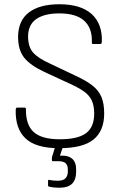

<svg xmlns="http://www.w3.org/2000/svg" viewBox="-20 -686 567 903"><path d="M258 11Q148 11 99.5 -35.5Q51 -82 54 -171Q55 -180 61 -180H95Q102 -180 102 -172Q101 -99 138.5 -65Q176 -31 261 -31Q346 -31 384.5 -59.5Q423 -88 423 -152Q423 -190 411 -214.5Q399 -239 374 -256.5Q349 -274 307 -293L188 -348Q122 -379 93.5 -415Q65 -451 65 -514Q66 -590 116.5 -628Q167 -666 259 -666Q360 -666 411 -620Q462 -574 459 -489Q458 -479 452 -479H417Q411 -479 412 -489Q414 -554 376 -588.5Q338 -623 259 -623Q190 -623 151.5 -597Q113 -571 112 -516Q112 -466 135.5 -439Q159 -412 217 -386L335 -330Q385 -307 414.5 -284Q444 -261 457 -230Q470 -199 470 -152Q470 -71 420 -30Q370 11 258 11ZM258 197Q233 197 212 192Q206 191 206 187V165Q206 159 211 160Q219 162 229.5 163Q240 164 252 164Q278 164 288.5 152Q299 140 299 121V111Q299 91 288.5 81.5Q278 72 253 72H228Q224 72 224 66Q224 63 224 58.5Q224 54 225 51L244 -10Q246 -15 249 -15H277Q283 -15 280 -8L262 46H274Q304 46 321 62Q338 78 338 109V123Q338 159 319 178Q300 197 258 197Z"/></svg>

Font: Sofia Sans Semi Condensed Light
Style: Regular
Weight: 300
Designer: Botio Nikoltchev, Ani Petrova
Foundry: lettersoup
Version: Version 4.100; ttfautohint (v1.8.4.7-5d5b)